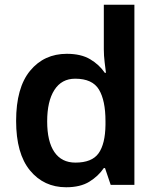

<svg xmlns="http://www.w3.org/2000/svg" viewBox="-20 -780 667 810"><path d="M259 10Q165 10 106.5 -61Q48 -132 48 -270Q48 -410 107 -481.5Q166 -553 262 -553Q322 -553 360.5 -530Q399 -507 422 -473H427Q425 -488 421.5 -517Q418 -546 418 -572V-760H547V0H447L423 -71H418Q395 -37 357 -13.5Q319 10 259 10ZM298 -94Q368 -94 396 -133.5Q424 -173 425 -253V-269Q425 -356 397.5 -402Q370 -448 297 -448Q240 -448 209.5 -400.5Q179 -353 179 -268Q179 -183 209.5 -138.5Q240 -94 298 -94Z"/></svg>

Font: Noto Sans Nag Mundari SemiBold
Style: Regular
Weight: 600
Version: Version 1.000